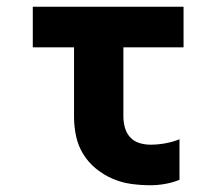

<svg xmlns="http://www.w3.org/2000/svg" viewBox="-20 -540 640 568"><path d="M425 8Q396 8 367.5 4Q339 0 312.5 -11.5Q286 -23 263.5 -41.5Q241 -60 226 -84.5Q211 -109 205 -137.5Q199 -166 199 -195V-400H77V-520H523V-400H345V-195Q345 -179 349.5 -162.5Q354 -146 365 -134Q376 -122 392 -117Q408 -112 425 -112Q447 -112 469 -116Q491 -120 511 -128V-8Q491 0 469 4Q447 8 425 8Z"/></svg>

Font: Iosevka Heavy Extended
Style: Regular
Weight: 900
Width: 7
Monospace: yes
Designer: Belleve Invis
Foundry: Belleve Invis
Version: Version 32.5.0; ttfautohint (v1.8.4)